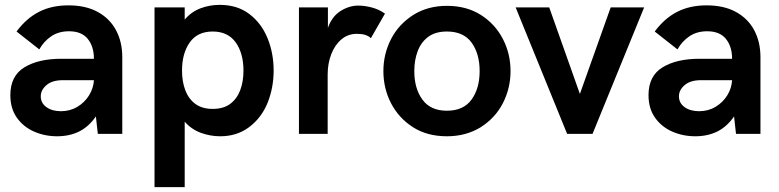

<svg xmlns="http://www.w3.org/2000/svg" viewBox="-20 -550 3201 789"><path d="M214.5 10Q163.5 10 119.5 -9.5Q75.5 -29 49 -66.8Q22.5 -104.5 22.5 -159Q22.5 -238 80 -273.2Q137.5 -308.5 232.5 -308.5H366Q366 -358.5 340.8 -390Q315.5 -421.5 263.5 -421.5Q220.5 -421.5 190 -400.5Q159.5 -379.5 141.5 -347L48 -420.5Q88 -474.5 140 -501.2Q192 -528 261 -528Q332.5 -528 382 -500.8Q431.5 -473.5 457 -425.5Q482.5 -377.5 482.5 -315V0H382L374 -71.5Q344.5 -29 305 -9.5Q265.5 10 214.5 10ZM230.5 -93Q268 -93 298.2 -111.2Q328.5 -129.5 346.2 -158.5Q364 -187.5 366 -220.5H238Q194.5 -220.5 171 -200.2Q147.5 -180 147.5 -154.5Q147.5 -126.5 170.8 -109.8Q194 -93 230.5 -93Z M739 219H615V-519.5H739V-469.5Q766 -501.5 803.8 -515.8Q841.5 -530 883 -530Q955 -530 1004.5 -492.5Q1054 -455 1079.2 -393.5Q1104.5 -332 1104.5 -260Q1104.5 -190 1079.8 -128Q1055 -66 1003 -27Q953 10 885 10Q844 10 805.2 -4.2Q766.5 -18.5 739 -50ZM854 -102.5Q898 -102.5 925.8 -123Q953.5 -143.5 967 -179Q980.5 -214.5 980.5 -260Q980.5 -331 948.5 -375.8Q916.5 -420.5 854 -420.5Q791.5 -420.5 759.8 -375.8Q728 -331 728 -260Q728 -214.5 741.5 -179Q755 -143.5 782.8 -123Q810.5 -102.5 854 -102.5Z M1326.5 0H1208.5V-519.5H1327.5V-435.5Q1344 -482.5 1379.5 -504.8Q1415 -527 1452 -527Q1479 -527 1508.8 -519Q1538.5 -511 1562 -494L1504 -393Q1486.5 -411 1446.5 -411Q1410 -411 1383 -388.2Q1356 -365.5 1341.2 -327.2Q1326.5 -289 1326.5 -243.5Z M1816.5 10Q1735.5 10 1677.2 -27.2Q1619 -64.5 1587.2 -125.2Q1555.5 -186 1555.5 -258Q1555.5 -328 1587 -389.5Q1618.5 -451 1680.5 -490Q1739.5 -526 1816.5 -526Q1897 -526 1955.8 -488.8Q2014.5 -451.5 2046.2 -390.5Q2078 -329.5 2078 -258Q2078 -187.5 2046.5 -126Q2015 -64.5 1953.5 -26Q1893.5 10 1816.5 10ZM1816.5 -95Q1884.5 -95 1917.8 -140.8Q1951 -186.5 1951 -258Q1951 -329 1918 -374.8Q1885 -420.5 1816.5 -420.5Q1769.5 -420.5 1740 -398.8Q1710.5 -377 1696.5 -340Q1682.5 -303 1682.5 -258Q1682.5 -186.5 1715.8 -140.8Q1749 -95 1816.5 -95Z M2415 0H2310.5L2099 -519.5H2237L2363 -164L2489.5 -519.5H2627Z M2837 10Q2786 10 2742 -9.5Q2698 -29 2671.5 -66.8Q2645 -104.5 2645 -159Q2645 -238 2702.5 -273.2Q2760 -308.5 2855 -308.5H2988.5Q2988.5 -358.5 2963.2 -390Q2938 -421.5 2886 -421.5Q2843 -421.5 2812.5 -400.5Q2782 -379.5 2764 -347L2670.5 -420.5Q2710.5 -474.5 2762.5 -501.2Q2814.5 -528 2883.5 -528Q2955 -528 3004.5 -500.8Q3054 -473.5 3079.5 -425.5Q3105 -377.5 3105 -315V0H3004.5L2996.5 -71.5Q2967 -29 2927.5 -9.5Q2888 10 2837 10ZM2853 -93Q2890.5 -93 2920.8 -111.2Q2951 -129.5 2968.8 -158.5Q2986.5 -187.5 2988.5 -220.5H2860.5Q2817 -220.5 2793.5 -200.2Q2770 -180 2770 -154.5Q2770 -126.5 2793.2 -109.8Q2816.5 -93 2853 -93Z"/></svg>

Font: Acari Sans
Style: Bold
Weight: 700
Designer: Alfredo Marco Pradil and Stefan Peev (font) & Cristiano Sobral (main changes)
Foundry: Alfredo Marco Pradil and Stefan Peev (font) & Cristiano Sobral (main changes)
Version: Version 1.063; ttfautohint (v1.8.3)